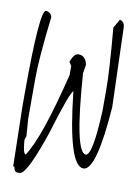

<svg xmlns="http://www.w3.org/2000/svg" viewBox="-96 -914 723 1010"><g transform="rotate(10 265.5 -408.5)"><path d="M76.2 -829.1Q99.1 -821.8 103 -801.8Q76.2 -576.2 76.2 -464.8V-255.9L83 -162.1L76.2 -141.1Q81.1 -66.9 96.2 -66.9Q164.1 -166 251 -519V-566.9L237.8 -586.9Q254.9 -633.8 277.8 -633.8Q316.9 -633.8 326.2 -586.9L318.8 -540Q348.1 -121.1 407.2 -121.1Q442.9 -121.1 454.1 -363.8V-479Q454.1 -576.2 434.1 -804.2L460.9 -851.1Q487.8 -844.2 487.8 -811L501 -391.1Q476.1 -46.9 407.2 -46.9Q327.1 -46.9 285.2 -438Q267.1 -426.8 196.8 -194.8Q120.1 30.8 83 34.2H68.8Q51.8 34.2 48.8 6.8H42L35.2 -310.1V-391.1Q36.1 -829.1 69.8 -829.1Z"/></g></svg>

Font: Loved by the King
Style: Regular
Weight: 400
Designer: Kimberly Geswein
Foundry: Kimberly Geswein
Version: Version 1.002 2006